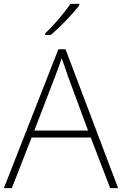

<svg xmlns="http://www.w3.org/2000/svg" viewBox="-20 -970 630 990"><path d="M389 -950H343C315 -907 255 -837 213 -798V-790H242C293 -833 356 -899 389 -943ZM548 0H589L318 -716H281L0 0H41L143 -261H448ZM330 -578 434 -297H157L265 -578C275 -604 288 -638 298 -670C310 -636 323 -600 330 -578Z"/></svg>

Font: Noto Sans Cherokee ExtraLight
Style: Regular
Weight: 200
Designer: Monotype Design Team
Foundry: Monotype Imaging Inc.
Version: Version 2.001